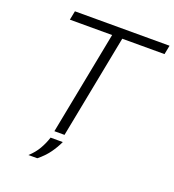

<svg xmlns="http://www.w3.org/2000/svg" viewBox="-155 -820 1018 1123"><g transform="rotate(20 353.5 -258.5)"><path d="M245 0 370 -644H107L118 -700H707L696 -644H433L308 0ZM150 183Q184 152 204.5 116.5Q225 81 237 43H313Q296 80 270 116Q244 152 205 183Z"/></g></svg>

Font: REM ExtraLight
Style: Italic
Weight: 250
Italic angle: -11°
Designer: Octavio Pardo
Foundry: Ashler Design
Version: Version 1.005;gftools[0.9.28]